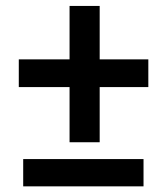

<svg xmlns="http://www.w3.org/2000/svg" viewBox="-20 -644 576 663"><path d="M492.2 -439V-343.3H324.2V-152.8H220.2V-343.3H44.9V-439H220.2V-623.5H324.2V-439ZM475.6 -94.7V-0.5H60.1V-94.7Z"/></svg>

Font: Vazirmatn FD Medium
Style: Regular
Weight: 500
Designer: Saber Rastikerdar
Foundry: Saber Rastikerdar
Version: Version 33.003